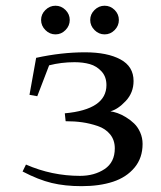

<svg xmlns="http://www.w3.org/2000/svg" viewBox="-20 -637 558 664"><path d="M58.1 -43.9 69.8 -67.9Q159.2 -28.8 256.8 -28.8Q306.2 -28.8 341.6 -52.2Q377 -75.7 377 -124Q377 -152.3 361.1 -172.1Q345.2 -191.9 317.9 -201.2Q290.5 -210.4 264.2 -214.1Q237.8 -217.8 207 -217.8L204.1 -245.1Q348.1 -258.3 348.1 -342.8Q348.1 -371.6 331.1 -390.1Q314 -408.7 290.5 -415.3Q267.1 -421.9 237.8 -421.9Q191.9 -421.9 149.9 -411.1L108.9 -304.2L82 -309.1L105 -437Q192.4 -456.1 273.9 -456.1Q351.1 -456.1 396.5 -431.6Q441.9 -407.2 441.9 -356.9Q441.9 -316.4 414.8 -287.6Q387.7 -258.8 361.8 -252Q373 -250.5 386.5 -245.8Q399.9 -241.2 415.5 -231.7Q431.2 -222.2 443.8 -210Q456.5 -197.8 464.8 -179.2Q473.1 -160.6 473.1 -139.2Q473.1 -90.8 445.3 -57.4Q417.5 -23.9 370.8 -8.5Q324.2 6.8 262.2 6.8Q204.6 6.8 158.9 -4.2Q113.3 -15.1 58.1 -43.9ZM137 -533Q122.1 -547.9 122.1 -567.9Q122.1 -587.9 137 -602.5Q151.9 -617.2 171.9 -617.2Q191.9 -617.2 206.5 -602.5Q221.2 -587.9 221.2 -567.9Q221.2 -547.9 206.5 -533Q191.9 -518.1 171.9 -518.1Q151.9 -518.1 137 -533ZM306.9 -533Q292 -547.9 292 -567.9Q292 -587.9 306.9 -602.5Q321.8 -617.2 341.8 -617.2Q361.8 -617.2 376.5 -602.5Q391.1 -587.9 391.1 -567.9Q391.1 -547.9 376.5 -533Q361.8 -518.1 341.8 -518.1Q321.8 -518.1 306.9 -533Z"/></svg>

Font: Dehuti
Style: Bold
Weight: 700
Version: Version 1.2